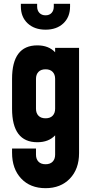

<svg xmlns="http://www.w3.org/2000/svg" viewBox="-20 -800 492 1003"><path d="M89 -766V-780H174V-766Q174 -745 186 -732.5Q198 -720 218 -720Q238 -720 249.5 -732.5Q261 -745 261 -766V-780H346V-766Q346 -711 311 -678Q276 -645 218 -645Q160 -645 124.5 -678Q89 -711 89 -766ZM268 -550H393V0Q393 83 345 133Q297 183 218 183Q138 183 90.5 132.5Q43 82 43 -2V-24H168V8Q168 31 181 44.5Q194 58 218 58Q242 58 255 44.5Q268 31 268 8V-93Q234 -57 175 -57Q43 -57 43 -232V-388Q43 -563 175 -563Q234 -563 268 -527ZM268 -232V-388Q268 -411 255 -424.5Q242 -438 218 -438Q194 -438 181 -424.5Q168 -411 168 -388V-232Q168 -209 181 -195.5Q194 -182 218 -182Q242 -182 255 -195.5Q268 -209 268 -232Z"/></svg>

Font: Mohave Bold
Style: Regular
Weight: 700
Designer: Gumpita Rahayu
Foundry: Tokotype
Version: Version 2.002;PS 002.002;hotconv 1.0.88;makeotf.lib2.5.64775